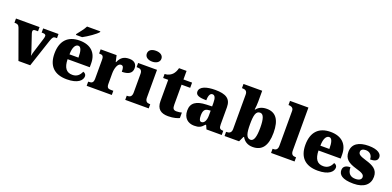

<svg xmlns="http://www.w3.org/2000/svg" viewBox="2 -1700 5384 2634"><g transform="rotate(20 2694.5 -383.5)"><path d="M82 -431 238 0H410L545 -406C563 -460 577 -475 602 -475H628V-536H404V-475H425C455 -475 466 -461 466 -448C466 -429 462 -416 456 -397L392 -191C386 -173 380 -149 375 -124C370 -155 362 -180 349 -217L285 -406C281 -418 276 -432 276 -447C276 -465 287 -475 316 -475H351V-536H7V-475C53 -475 68 -466 82 -431Z M857 -619V-606H947C1017 -642 1130 -721 1155 -756V-766H961C940 -721 886 -657 857 -619ZM946 10C1107 10 1168 -55 1168 -115C1168 -141 1149 -159 1124 -166C1102 -113 1064 -74 996 -74C910 -74 866 -129 863 -254H1187V-309C1187 -468 1091 -551 934 -551C764 -551 667 -454 667 -266C667 -91 757 10 946 10ZM996 -325H865C865 -425 896 -478 939 -478C979 -478 996 -424 996 -325Z M1234 0H1601V-61H1566C1529 -61 1505 -69 1505 -128V-278C1505 -355 1531 -433 1578 -433C1615 -433 1621 -401 1621 -346C1710 -346 1770 -375 1770 -450C1770 -506 1738 -549 1660 -549C1582 -549 1536 -521 1502 -443H1497L1476 -536H1243V-475H1247C1291 -475 1310 -466 1310 -407V-133C1310 -70 1284 -61 1239 -61H1234Z M1964 -619C2021 -619 2071 -647 2071 -698C2071 -752 2021 -777 1964 -777C1904 -777 1858 -752 1858 -698C1858 -647 1904 -619 1964 -619ZM1797 0H2140V-61H2129C2092 -61 2066 -78 2066 -131V-536H1790V-475H1809C1845 -475 1872 -458 1872 -409V-135C1872 -79 1847 -61 1809 -61H1797Z M2425 10C2508 10 2563 -10 2587 -22V-102C2566 -96 2538 -92 2511 -92C2463 -92 2452 -116 2452 -170V-460H2578V-536H2452V-661H2342C2332 -620 2314 -587 2296 -568C2277 -547 2240 -519 2183 -519V-460H2257V-150C2257 -32 2322 10 2425 10Z M2804 10C2875 10 2903 -4 2948 -56H2958L2983 0H3206V-61H3202C3157 -61 3143 -77 3143 -131V-383C3143 -507 3066 -551 2913 -551C2790 -551 2688 -521 2688 -445C2688 -394 2738 -375 2844 -375C2844 -446 2864 -482 2896 -482C2931 -482 2948 -449 2948 -375V-323L2867 -320C2719 -315 2646 -265 2646 -155C2646 -43 2717 10 2804 10ZM2883 -71C2856 -71 2844 -99 2844 -152C2844 -220 2862 -255 2918 -259L2949 -262V-191C2949 -118 2923 -71 2883 -71Z M3659 10C3792 10 3864 -76 3864 -271C3864 -464 3794 -549 3666 -549C3591 -549 3545 -520 3518 -484H3511C3516 -516 3520 -562 3520 -599V-760H3247V-699H3251C3293 -699 3325 -688 3325 -633V-130C3325 -70 3286 -61 3253 -61H3247V0H3459L3496 -78H3504C3533 -26 3582 10 3659 10ZM3598 -73C3536 -73 3520 -144 3520 -271C3520 -404 3536 -468 3597 -468C3648 -468 3669 -403 3669 -272C3669 -144 3648 -73 3598 -73Z M3926 0H4269V-61H4258C4221 -61 4195 -78 4195 -131V-760H3926V-699H3937C3953 -699 4000 -692 4000 -643V-131C4000 -78 3974 -61 3937 -61H3926Z M4609 10C4770 10 4831 -55 4831 -115C4831 -141 4812 -159 4787 -166C4765 -113 4727 -74 4659 -74C4573 -74 4529 -129 4526 -254H4850V-309C4850 -468 4754 -551 4597 -551C4427 -551 4330 -454 4330 -266C4330 -91 4420 10 4609 10ZM4659 -325H4528C4528 -425 4559 -478 4602 -478C4642 -478 4659 -424 4659 -325Z M5130 10C5286 10 5365 -64 5365 -174C5365 -279 5292 -318 5184 -350C5091 -378 5065 -395 5065 -432C5065 -465 5095 -481 5136 -481C5190 -481 5233 -446 5233 -381C5309 -381 5342 -405 5342 -453C5342 -500 5290 -550 5153 -550C5012 -550 4918 -497 4918 -378C4918 -276 4978 -232 5100 -197C5182 -174 5220 -155 5220 -117C5220 -88 5197 -61 5133 -61C5065 -61 5017 -96 5017 -188C4959 -188 4912 -167 4912 -109C4912 -44 4962 10 5130 10Z"/></g></svg>

Font: Noto Serif Gurmukhi Black
Style: Regular
Weight: 900
Designer: Vaibhav Singh and the Monotype Design Team
Foundry: Monotype Imaging Inc.
Version: Version 2.004